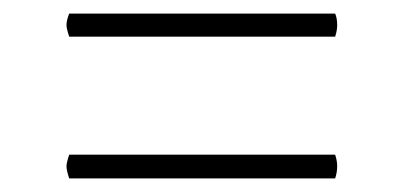

<svg xmlns="http://www.w3.org/2000/svg" viewBox="-20 -492 595 283"><path d="M474 -472Q477 -465 477 -455Q477 -447 474 -438H82Q78 -450 78 -455Q78 -462 82 -472ZM474 -264Q477 -255 477 -247Q477 -238 474 -229H82Q78 -241 78 -247Q78 -252 82 -264Z"/></svg>

Font: Arima Madurai ExtraLight
Style: Regular
Weight: 275
Designer: Joana Correia and Natanael Gama
Foundry: NDISCOVER
Version: Version 1.019